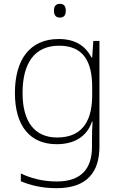

<svg xmlns="http://www.w3.org/2000/svg" viewBox="-20 -744 630 1004"><path d="M292 -724C271 -724 262 -709 262 -688C262 -667 271 -652 292 -652C317 -652 324 -667 324 -688C324 -709 317 -724 292 -724ZM287 -540C136 -540 58 -432 58 -258C58 -83 139 10 276 10C370 10 434 -30 461 -108H464C462 -74 461 -49 461 -15V23C461 134 409 205 277 205C202 205 138 187 89 163V204C138 224 196 240 276 240C437 240 500 154 500 22V-530H468L462 -443H459C429 -500 378 -540 287 -540ZM289 -505C419 -505 462 -418 462 -289V-246C462 -132 425 -25 279 -25C162 -25 98 -106 98 -258C98 -413 160 -505 289 -505Z"/></svg>

Font: Noto Sans Arabic ExtLt
Style: Regular
Weight: 200
Designer: Monotype Design Team, Nadine Chahine, Nizar Qandah and Khaled Hosny
Foundry: Monotype Imaging Inc.
Version: Version 2.012